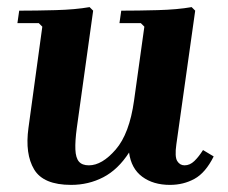

<svg xmlns="http://www.w3.org/2000/svg" viewBox="-20 -510 640 540"><path d="M551 -88 581 -70Q558 -24 527 -7Q496 10 458 10Q411 10 380 -13Q349 -36 343 -81Q312 -33 270.5 -11.5Q229 10 180 10Q102 10 76 -33.5Q50 -77 60 -150L99 -435L89 -445H29L34 -480Q81 -480 136.5 -481.5Q192 -483 232 -490L242 -480L196 -150Q191 -113 192 -89.5Q193 -66 202 -55.5Q211 -45 230 -45Q267 -45 305.5 -89.5Q344 -134 357 -227L386 -435L376 -445H316L321 -480Q368 -480 423.5 -481.5Q479 -483 519 -490L529 -480L476 -104Q471 -69 478.5 -57Q486 -45 499 -45Q514 -45 526.5 -57Q539 -69 551 -88Z"/></svg>

Font: Brygada 1918
Style: Bold Italic
Weight: 700
Italic angle: -8°
Designer: Mateusz Machalski | Borys Kosmynka | Przemek Hoffer
Foundry: NIEPODLEGLA 2018
Version: Version 3.006